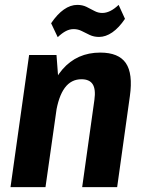

<svg xmlns="http://www.w3.org/2000/svg" viewBox="-20 -765 592 785"><path d="M366 -357Q372 -400 359 -420.5Q346 -441 313 -441Q271 -441 245 -406Q219 -371 208 -300L150 -230L157 -279Q176 -413 235.5 -481.5Q295 -550 390 -550Q465 -550 494.5 -507Q524 -464 511 -372L459 0H316ZM99 -540H211L222 -394L166 0H23ZM189 -670Q214 -707 241 -726Q268 -745 296 -745Q317 -745 333.5 -737Q350 -729 365.5 -720.5Q381 -712 398 -712Q414 -712 430.5 -720Q447 -728 465 -745L491 -688Q466 -651 439 -632.5Q412 -614 385 -614Q364 -614 347 -622Q330 -630 314.5 -638Q299 -646 281 -646Q265 -646 249.5 -638Q234 -630 216 -613Z"/></svg>

Font: Pathway Extreme Condensed
Style: Bold Italic
Weight: 700
Width: 3
Italic angle: -8°
Version: Version 1.001;gftools[0.9.26]